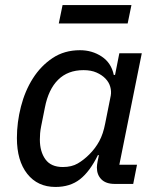

<svg xmlns="http://www.w3.org/2000/svg" viewBox="-20 -729 624 761"><path d="M435 0Q400 0 382 -18Q364 -36 364 -65Q364 -75 367 -90L372 -114H368Q336 -49 297 -18.5Q258 12 200 12Q129 12 88 -40Q47 -92 47 -182Q47 -244 63 -306.5Q79 -369 110.5 -418.5Q142 -468 188.5 -499Q235 -530 297 -530Q345 -530 383 -505Q421 -480 431 -432H436L453 -518H542L453 -76H523L508 0ZM229 -67Q264 -67 288 -81Q312 -95 334 -117Q358 -141 373.5 -169.5Q389 -198 397 -240L419 -350Q422 -367 417 -385Q412 -403 398 -417.5Q384 -432 362.5 -441.5Q341 -451 311 -451Q249 -451 210.5 -413Q172 -375 158 -303L143 -228Q140 -213 139 -200.5Q138 -188 138 -176Q138 -128 160 -97.5Q182 -67 229 -67ZM228 -709H501L486 -636H213Z"/></svg>

Font: IBM Plex Sans Text
Style: Italic
Weight: 450
Italic angle: -11°
Designer: Mike Abbink, Paul van der Laan, Pieter van Rosmalen
Foundry: Bold Monday
Version: Version 3.005